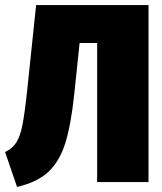

<svg xmlns="http://www.w3.org/2000/svg" viewBox="-27 -716 638 755"><path d="M557 -696V0H355V-547H286L265 -346Q252 -224 229.5 -152.5Q207 -81 163 -40Q119 1 40 19L-7 -118Q22 -132 37 -155.5Q52 -179 61 -223.5Q70 -268 80 -362L115 -696Z"/></svg>

Font: Fira Sans Condensed Black
Style: Regular
Weight: 900
Width: 3
Designer: Carrois Corporate & Edenspiekermann AG
Foundry: Carrois Corporate GbR & Edenspiekermann AG
Version: Version 4.203